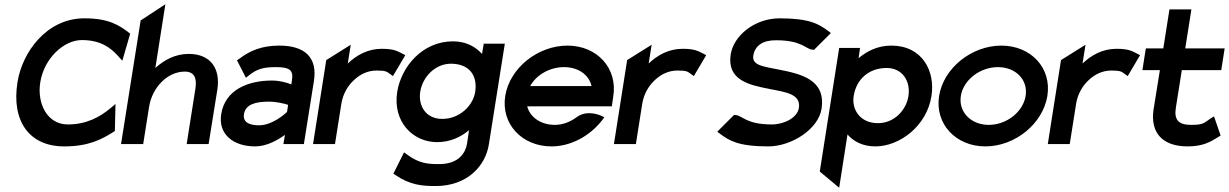

<svg xmlns="http://www.w3.org/2000/svg" viewBox="-20 -676 5767 901"><path d="M62 -290C33 -108 117 11 281 11C394 11 455 -20 519 -61L522 -188L498 -168C449 -127 386 -92 298 -92C201 -92 153 -191 169 -290C187 -402 279 -488 364 -488C451 -488 499 -453 536 -411L554 -391L591 -518C539 -559 489 -590 376 -590C198 -590 84 -430 62 -290Z M548 0H652L679 -171C687 -224 711 -265 740 -293C766 -319 804 -340 847 -340C891 -340 905 -311 897 -260L856 0H959L1000 -256C1015 -352 970 -423 866 -423C801 -423 750 -394 709 -357L756 -656L640 -580Z M1018 -140C1003 -47 1074 11 1177 11C1233 11 1285 -20 1317 -43L1310 0H1406L1453 -295C1471 -407 1410 -462 1291 -462C1208 -462 1153 -438 1104 -401L1092 -393L1134 -311L1149 -323C1187 -353 1217 -361 1275 -361C1339 -361 1358 -347 1350 -299L1347 -280C1327 -288 1294 -298 1256 -298C1144 -298 1036 -255 1018 -140ZM1125 -141C1132 -185 1177 -199 1241 -199C1278 -199 1314 -190 1332 -184L1327 -151C1313 -137 1255 -88 1196 -88C1145 -88 1119 -105 1125 -141Z M1449 0H1552L1582 -190C1590 -238 1614 -276 1643 -302C1669 -326 1704 -345 1747 -345C1791 -345 1795 -340 1810 -329L1824 -319L1882 -417L1869 -424C1844 -436 1830 -447 1771 -447C1706 -447 1653 -417 1612 -378L1626 -466L1511 -394Z M1844 -245C1822 -104 1918 -9 2031 -9C2092 -9 2141 -32 2181 -65L2172 -4C2162 59 2115 94 2041 94C1989 94 1948 92 1890 49L1876 39L1826 139L1835 145C1905 193 1962 197 2025 197C2171 197 2258 104 2274 2L2349 -471H2250L2242 -423C2212 -456 2168 -482 2106 -482C1961 -482 1863 -362 1844 -245ZM1952 -245C1963 -316 2023 -377 2096 -377C2181 -377 2222 -323 2210 -245C2200 -181 2138 -118 2055 -118C1978 -118 1942 -180 1952 -245Z M2351 -226C2330 -95 2429 11 2568 11C2659 11 2748 -38 2805 -111L2816 -126L2801 -133C2800 -133 2737 -164 2686 -126C2656 -104 2621 -90 2584 -90C2518 -90 2467 -126 2454 -177H2851L2858 -224C2879 -356 2782 -462 2643 -462C2504 -462 2372 -357 2351 -226ZM2468 -272C2496 -324 2559 -361 2627 -361C2694 -361 2744 -325 2756 -272Z M2861 0H2964L2994 -190C3002 -238 3026 -276 3055 -302C3081 -326 3116 -345 3159 -345C3203 -345 3207 -340 3222 -329L3236 -319L3294 -417L3281 -424C3256 -436 3242 -447 3183 -447C3118 -447 3065 -417 3024 -378L3038 -466L2923 -394Z M3346 -58 3359 -48C3402 -16 3445 11 3585 11C3696 11 3820 -71 3835 -164C3857 -303 3739 -329 3632 -350C3571 -363 3507 -367 3515 -415C3523 -463 3561 -488 3623 -487C3743 -487 3760 -446 3792 -443L3800 -442L3879 -521L3866 -531C3823 -563 3779 -590 3639 -590C3520 -590 3423 -508 3409 -421C3390 -299 3497 -277 3589 -259C3664 -244 3739 -236 3729 -170C3722 -123 3659 -92 3602 -92C3482 -92 3465 -133 3433 -136L3425 -137Z M3827 129 3918 205 3957 -45C3985 -13 4027 11 4088 11C4201 11 4329 -84 4351 -225C4370 -342 4308 -462 4163 -462C4101 -462 4051 -438 4009 -403L4016 -451H3918ZM3986 -225C3998 -303 4056 -357 4141 -357C4214 -357 4254 -296 4243 -225C4233 -160 4177 -98 4100 -98C4017 -98 3976 -161 3986 -225Z M4387 -226C4366 -95 4465 11 4604 11C4743 11 4874 -95 4895 -226C4916 -357 4818 -462 4679 -462C4540 -462 4408 -357 4387 -226ZM4489 -226C4501 -301 4579 -361 4663 -361C4747 -361 4805 -301 4793 -226C4781 -151 4704 -90 4620 -90C4536 -90 4477 -151 4489 -226Z M4897 0H5000L5030 -190C5038 -238 5062 -276 5091 -302C5117 -326 5152 -345 5195 -345C5239 -345 5243 -340 5258 -329L5272 -319L5330 -417L5317 -424C5292 -436 5278 -447 5219 -447C5154 -447 5101 -417 5060 -378L5074 -466L4959 -394Z M5341 -347H5423L5393 -160C5378 -52 5436 11 5553 11C5625 11 5660 -10 5697 -33L5708 -40L5677 -130L5661 -120C5628 -98 5627 -90 5569 -90C5509 -90 5489 -115 5498 -171L5526 -347H5711L5727 -449H5542L5571 -632H5468L5439 -449H5357Z"/></svg>

Font: Charger Sport
Style: BlkObl
Weight: 900
Designer: Jasper
Foundry: Cannot Into Space Fonts
Version: Version 1.1